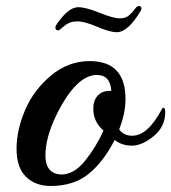

<svg xmlns="http://www.w3.org/2000/svg" viewBox="-20 -610 569 638"><path d="M517 -246Q520 -252 523 -252Q529 -252 529 -237Q529 -189 490.5 -157.5Q452 -126 418.5 -126Q385 -126 361 -145Q325 -74 275.5 -33Q226 8 148 8Q98 8 66.5 -22.5Q35 -53 35 -115.5Q35 -178 63.5 -244.5Q92 -311 149.5 -359Q207 -407 278 -407Q397 -407 397 -281Q397 -233 376 -180Q391 -159 419 -159Q471 -159 517 -246ZM350 -308Q346 -361 302 -361Q233 -361 167 -227Q131 -153 131 -93Q131 -33 183 -30Q226 -30 262.5 -75.5Q299 -121 324 -176Q290 -205 290 -249Q290 -276 304.5 -292Q319 -308 344 -308ZM448 -575Q406 -503 368 -503Q345 -503 303 -521Q261 -539 236.5 -539Q212 -539 194 -524Q176 -509 175 -509Q164 -509 164 -518.5Q164 -528 190 -557Q216 -586 240.5 -586Q265 -586 311 -567.5Q357 -549 377.5 -549Q398 -549 409.5 -559.5Q421 -570 428 -580Q435 -590 441 -590Q450 -590 450 -582Q450 -579 448 -575Z"/></svg>

Font: Playball
Style: Regular
Weight: 400
Designer: Robert E. Leuschke
Foundry: Robert E. Leuschke
Version: Version 1.001